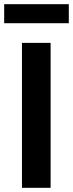

<svg xmlns="http://www.w3.org/2000/svg" viewBox="-23 -898 349 918"><path d="M82 0V-693H219V0ZM-3 -787V-878H306V-787Z"/></svg>

Font: Ubuntu Sans
Style: Bold
Weight: 700
Designer: Dalton Maag Ltd
Foundry: Dalton Maag Ltd
Version: Version 1.006; ttfautohint (v1.8.4.7-5d5b)